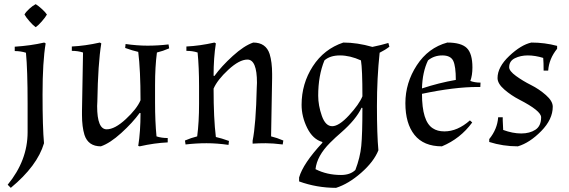

<svg xmlns="http://www.w3.org/2000/svg" viewBox="-20 -690 2740 925"><path d="M113 -53V-190Q113 -355 105 -436Q79 -444 51 -444V-465Q128 -470 193 -485L200 -481Q185 -393 185 -234.5Q185 -76 192 0Q160 109 32 215L17 200Q113 83 113 -53ZM206 -620Q199 -607 181.5 -587Q164 -567 152 -559Q140 -567 122.5 -587Q105 -607 98 -620Q104 -632 121 -647.5Q138 -663 152 -670Q165 -662 182 -646.5Q199 -631 206 -620Z M448 -179Q448 -67 494 -67Q533 -67 586 -116Q639 -165 657 -207Q657 -352 646 -440Q619 -446 583 -459L585 -478Q641 -470 691 -470Q741 -470 792 -476L795 -457Q765 -444 736 -437Q727 -369 727 -280V-196Q727 -104 734 -33Q758 -25 788 -25V-4Q724 -1 653 15L646 13Q657 -56 657 -145L653 -146Q619 -99 564.5 -49.5Q510 0 466 15Q405 15 387 -40Q375 -79 375 -136Q375 -145 375 -156L380 -437Q356 -445 326 -445V-466Q390 -469 461 -485L468 -481Q452 -384 449 -201Q448 -191 448 -179Z M1218 -291Q1218 -403 1172 -403Q1133 -403 1080 -354Q1027 -305 1009 -263Q1009 -118 1020 -30Q1047 -24 1083 -11L1081 8Q1025 0 975 0Q925 0 874 6L871 -13Q901 -26 930 -33Q939 -101 939 -190V-274Q939 -366 932 -437Q908 -445 878 -445V-466Q942 -469 1013 -485L1020 -481Q1009 -412 1009 -325L1013 -324Q1047 -371 1101.5 -420.5Q1156 -470 1200 -485Q1261 -485 1279 -430Q1291 -391 1291 -334Q1291 -325 1291 -314L1286 -33Q1315 -26 1345 -13L1342 6Q1294 0 1260.5 0Q1227 0 1197 2V-12Q1213 -90 1217 -269Q1218 -279 1218 -291Z M1433 -185Q1433 -287 1487 -370.5Q1541 -454 1634 -485Q1701 -485 1774 -464Q1818 -473 1851 -483L1856 -465Q1837 -450 1809 -436Q1796 -315 1796 -178.5Q1796 -42 1803 34Q1781 89 1720 142.5Q1659 196 1599 215Q1506 215 1421 184V165Q1440 98 1533 -2V-6Q1487 -19 1460 -73.5Q1433 -128 1433 -185ZM1513 -229Q1513 -182 1530.5 -132Q1548 -82 1580.5 -82Q1613 -82 1661.5 -134.5Q1710 -187 1726 -226Q1726 -357 1719 -399Q1666 -423 1618 -423Q1570 -423 1543 -399Q1513 -326 1513 -229ZM1623 153Q1667 153 1692 129Q1715 69 1720.5 13Q1726 -43 1726 -170L1722 -171Q1695 -114 1624 -52Q1596 -28 1570 -2Q1507 61 1500 125Q1555 153 1623 153Z M2121 -57Q2184 -57 2244 -110L2255 -100Q2198 -22 2109 15Q2021 15 1977 -40Q1933 -95 1933 -193Q1933 -291 1988 -375.5Q2043 -460 2135 -485Q2202 -485 2229 -458.5Q2256 -432 2256 -365Q2256 -327 2246 -300Q2267 -292 2295 -292L2294 -271Q2288 -271 2281 -271Q2169 -271 2013 -238Q2013 -105 2065 -72Q2087 -57 2121 -57ZM2042 -399Q2015 -343 2013 -264Q2095 -291 2176 -305Q2176 -371 2163.5 -397Q2151 -423 2111 -423Q2071 -423 2042 -399Z M2402 -110 2404 -68V-64Q2450 -47 2491 -47Q2532 -47 2559.5 -65Q2587 -83 2587 -125Q2587 -156 2482 -210Q2443 -230 2410 -258.5Q2377 -287 2377 -314Q2377 -367 2433.5 -420.5Q2490 -474 2540 -485Q2604 -485 2664 -469V-455Q2625 -407 2621 -350H2599Q2599 -389 2597 -411Q2558 -423 2523 -423Q2488 -423 2460.5 -409.5Q2433 -396 2433 -366Q2433 -348 2466 -324Q2499 -300 2538 -280.5Q2577 -261 2610 -232Q2643 -203 2643 -176Q2643 -115 2587.5 -58.5Q2532 -2 2475 15Q2403 15 2337 -6V-20Q2376 -68 2380 -125H2402Q2402 -125 2402 -110Z"/></svg>

Font: Almendra
Style: Regular
Weight: 400
Designer: Ana Sanfelippo
Foundry: Ana Sanfelippo
Version: Version 1.004